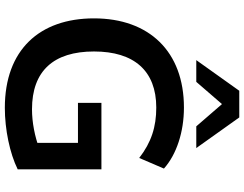

<svg xmlns="http://www.w3.org/2000/svg" viewBox="-124 -837 970 762"><g transform="rotate(90 361.0 -456.0)"><path d="M407.8 9.8C494.1 9.8 588.2 -9.8 652 -41.2V-373.5H388.2V-280.4H547.1V-71.6L571.6 -127.5C520.6 -108.8 465.7 -98 413.7 -98C261.8 -98 184.3 -183.3 184.3 -344.1C184.3 -502.9 260.8 -591.2 406.9 -591.2C483.3 -591.2 545.1 -571.6 606.9 -523.5L649 -621.6C593.1 -671.6 503.9 -701 406.9 -701C184.3 -701 52.9 -562.7 52.9 -344.1C52.9 -127.5 178.4 9.8 407.8 9.8ZM218.6 -750H304.9L393.1 -852L481.4 -750H567.6L446.1 -920.6H340.2Z"/></g></svg>

Font: LL Pando Sans
Style: Bold
Weight: 700
Designer: Joshua Smith
Foundry: Joshua Smith
Version: Version 1.000;Glyphs 3.2.1 (3258)